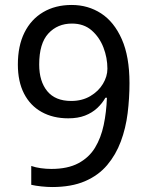

<svg xmlns="http://www.w3.org/2000/svg" viewBox="-20 -744 591 774"><path d="M190 10Q171 10 147 7.5Q123 5 106 1V-75Q123 -69 144.5 -66Q166 -63 187 -63Q253 -63 296 -86Q339 -109 363 -148.5Q387 -188 398 -240Q409 -292 411 -350H405Q392 -327 371.5 -308Q351 -289 322.5 -278Q294 -267 255 -267Q194 -267 148 -292.5Q102 -318 77 -366.5Q52 -415 52 -484Q52 -559 78.5 -612.5Q105 -666 154 -695Q203 -724 269 -724Q335 -724 387.5 -690Q440 -656 471 -586Q502 -516 502 -409Q502 -348 494.5 -287.5Q487 -227 467 -173.5Q447 -120 412 -78.5Q377 -37 322.5 -13.5Q268 10 190 10ZM267 -337Q311 -337 344 -356.5Q377 -376 395 -406Q413 -436 413 -467Q413 -511 397 -552.5Q381 -594 349.5 -621.5Q318 -649 270 -649Q212 -649 175 -609Q138 -569 138 -484Q138 -416 170.5 -376.5Q203 -337 267 -337Z"/></svg>

Font: hexloriya05
Style: Book
Weight: 400
Designer: Jelle Bosma - Monotype Design Team
Foundry: Monotype Imaging Inc.
Version: Version 2.003